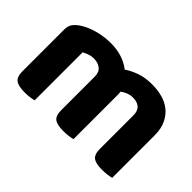

<svg xmlns="http://www.w3.org/2000/svg" viewBox="-83 -748 1007 1007"><g transform="rotate(45 420.5 -244.5)"><path d="M784 -1Q773 2 755 4.5Q737 7 715 7Q670 7 650.5 -7.5Q631 -22 631 -64V-312Q631 -345 613 -360.5Q595 -376 564 -376Q544 -376 526.5 -369Q509 -362 495 -351Q496 -346 496.5 -341Q497 -336 497 -331V-1Q486 2 468 4.5Q450 7 428 7Q383 7 363.5 -7.5Q344 -22 344 -64V-312Q344 -345 324 -360.5Q304 -376 275 -376Q254 -376 237 -369.5Q220 -363 209 -357V-1Q199 2 181 4.5Q163 7 141 7Q96 7 76 -7.5Q56 -22 56 -64V-373Q56 -399 67 -415Q78 -431 98 -445Q131 -468 179.5 -482Q228 -496 281 -496Q323 -496 360.5 -484.5Q398 -473 429 -449Q459 -469 497 -482.5Q535 -496 587 -496Q626 -496 661.5 -486.5Q697 -477 724 -455.5Q751 -434 767.5 -399.5Q784 -365 784 -316Z"/></g></svg>

Font: Baloo Tammudu 2
Style: Bold
Weight: 700
Designer: Maithili Shingre, Omkar Shende and Ek Type
Foundry: Ek Type
Version: Version 1.640;hotconv 1.0.111;makeotfexe 2.5.65597; ttfautoh